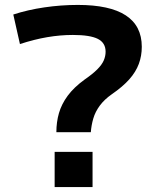

<svg xmlns="http://www.w3.org/2000/svg" viewBox="-20 -760 626 780"><path d="M209 -223Q209 -264 219.5 -300.5Q230 -337 255 -371Q280 -405 324 -437Q356 -459 375 -478Q394 -497 401.5 -514.5Q409 -532 409 -550Q409 -586 377.5 -602Q346 -618 276 -618Q225 -618 172 -609Q119 -600 61 -581L34 -701Q92 -720 160 -730Q228 -740 296 -740Q556 -740 556 -570Q556 -533 544 -500.5Q532 -468 505.5 -438Q479 -408 434 -377Q404 -356 385.5 -331Q367 -306 359 -278.5Q351 -251 349 -223ZM202 0V-143H356V0Z"/></svg>

Font: M PLUS 1
Style: Bold
Weight: 700
Designer: Coji Morishita
Foundry: UNDERFOREST DESIGN
Version: Version 1.001